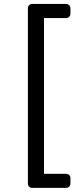

<svg xmlns="http://www.w3.org/2000/svg" viewBox="-20 -781 402 949"><path d="M117.9 126.8V-740.8Q117.9 -749.3 123.9 -755.3Q130 -761.4 138.5 -761.4H307.2Q315.7 -761.4 321.9 -755.3Q328.1 -749.3 328.1 -740.8V-712.7Q328.1 -704.2 321.9 -698Q315.7 -691.8 307.2 -691.8H197.4V78.1H307.2Q315.7 78.1 321.9 84.2Q328.1 90.2 328.1 98.7V126.8Q328.1 135.3 321.9 141.5Q315.7 147.7 307.2 147.7H138.5Q130 147.7 123.9 141.5Q117.9 135.3 117.9 126.8Z"/></svg>

Font: DeltaSans
Style: Regular
Weight: 400
Designer: Rasmus Andersson
Foundry: rsms
Version: Version 3.012